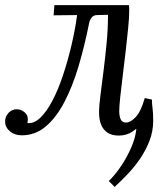

<svg xmlns="http://www.w3.org/2000/svg" viewBox="-24 -520 641 752"><path d="M425 212 402 189Q427 165 450.5 130Q474 95 490.5 56.5Q507 18 510 -15H507L520 -59L543 -136L571 -130Q571 -114 573.5 -96Q576 -78 576 -47Q576 -6 561.5 31.5Q547 69 524 102.5Q501 136 474.5 163.5Q448 191 425 212ZM61 10Q33 10 14.5 -6Q-4 -22 -4 -44Q-4 -63 9 -77.5Q22 -92 42 -92Q58 -92 71.5 -81Q85 -70 85 -53Q85 -48 84.5 -44.5Q84 -41 83 -38Q109 -35 134 -59Q159 -83 181.5 -126Q204 -169 222.5 -224.5Q241 -280 255.5 -341Q270 -402 278 -461L186 -460L189 -500H481Q482 -493 482 -487.5Q482 -482 482 -474Q482 -451 478 -410.5Q474 -370 468.5 -322Q463 -274 457 -226Q451 -178 447 -140.5Q443 -103 443 -84Q443 -66 448.5 -53Q454 -40 470 -40Q487 -40 507.5 -61.5Q528 -83 543 -136L571 -130Q568 -112 558.5 -88.5Q549 -65 533 -42Q517 -19 494 -4Q471 11 441 11Q414 11 397 -0.5Q380 -12 372 -32Q364 -52 364 -79Q364 -106 369.5 -148Q375 -190 381.5 -242Q388 -294 393.5 -350.5Q399 -407 399 -462L357 -461Q343 -461 335.5 -452Q328 -443 325 -429Q307 -339 283.5 -260Q260 -181 228 -120Q196 -59 155 -24.5Q114 10 61 10Z"/></svg>

Font: Lora
Style: Italic
Weight: 400
Italic angle: -3°
Designer: Olga Karpushina, Alexei Vanyashin (Cyrillic)
Foundry: Cyreal
Version: Version 3.008